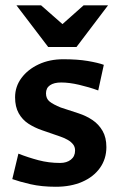

<svg xmlns="http://www.w3.org/2000/svg" viewBox="-20 -688 447 723"><path d="M190.2 15.3Q136.8 15.3 94.9 5.7Q53 -4 26.3 -13.6L49.3 -109.4Q86.6 -94.8 125.2 -84.6Q163.7 -74.4 206.7 -74.4Q231.1 -74.4 246.9 -86.8Q262.7 -99.2 262.7 -121.1Q262.7 -135.1 255.2 -144.4Q247.8 -153.8 235.4 -161.1Q223.1 -168.3 207.3 -173.7L137.3 -197.9Q109.7 -207.5 86.9 -222.3Q64.1 -237.2 50.4 -261.6Q36.8 -285.9 36.8 -321.5Q36.8 -361.9 60.7 -394.2Q84.6 -426.5 125.6 -445.7Q166.6 -464.9 218.2 -464.9Q271.8 -464.9 310.3 -458.4Q348.8 -451.9 370.9 -443.9L349.9 -347.4Q315 -360.1 277.9 -368.7Q240.7 -377.4 210.2 -377.4Q183.4 -377.4 168.3 -367Q153.2 -356.7 153.2 -336.5Q153.2 -316.4 166.8 -305.6Q180.4 -294.7 208.7 -283.2L275.9 -261.2Q304.7 -251.8 328.4 -235.9Q352 -219.9 366.3 -195Q380.6 -170.1 380.6 -134.1Q380.6 -89.8 356.5 -55.8Q332.4 -21.9 289.5 -3.3Q246.7 15.3 190.2 15.3ZM134.6 -668 215.2 -597.2 294.9 -668H386.9L268 -511H161.5L41.9 -668Z"/></svg>

Font: Ancizar Sans Thin
Style: Regular
Weight: 100
Designer: Cesar Puertas, Viviana Monsalve, Julian Moncada, Julian Prieto, Jose Castro, Mariel Hernandez, Felipe Aragon, Sara Alarc
Version: Version 8.100